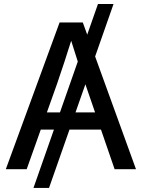

<svg xmlns="http://www.w3.org/2000/svg" viewBox="-20 -839 703 952"><path d="M543 -819.3 223.1 92.8H146L465.8 -819.3ZM8.8 0 275.4 -727.5H390.6L654.3 0H548.3L402.3 -424.3Q385.7 -472.2 366.5 -531.2Q347.2 -590.3 318.8 -681.6H347.2Q318.4 -590.3 299.1 -531.2Q279.8 -472.2 263.2 -424.3L112.3 0ZM151.4 -196.3V-281.7H511.7V-196.3Z"/></svg>

Font: Inter Cardless Display
Style: Regular
Weight: 400
Designer: Rasmus Andersson
Foundry: rsms
Version: Version 4.001;git-9221beed3